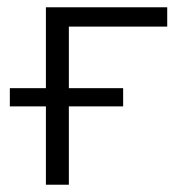

<svg xmlns="http://www.w3.org/2000/svg" viewBox="-20 -507 494 527"><path d="M106 0V-215H7V-265H106V-487H439V-434H169V-265H318V-215H169V0Z"/></svg>

Font: Nunito Sans 11pt Light
Style: Regular
Weight: 300
Version: Version 3.101;gftools[0.9.27]